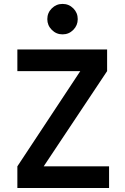

<svg xmlns="http://www.w3.org/2000/svg" viewBox="-20 -941 626 961"><path d="M66.9 0V-108.4L381.8 -585H66.9V-693.4H516.1V-585L198.7 -108.4H525.9V0ZM293 -769Q261.7 -769 239.3 -791.5Q216.8 -814 216.8 -845.2Q216.8 -877 239.3 -899.2Q261.7 -921.4 293 -921.4Q324.7 -921.4 346.9 -899.2Q369.1 -877 369.1 -845.2Q369.1 -814 346.9 -791.5Q324.7 -769 293 -769Z"/></svg>

Font: CaskaydiaCove NFP SemiBold
Style: Regular
Weight: 600
Designer: Aaron Bell
Foundry: Saja Typeworks
Version: Version 2111.001; VTT 6.35;Nerd Fonts 3.1.1